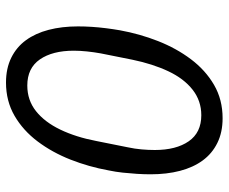

<svg xmlns="http://www.w3.org/2000/svg" viewBox="-81 -669 762 640"><g transform="rotate(90 300.0 -349.0)"><path d="M255 12Q208 12 172.5 -5.5Q137 -23 114 -54.5Q91 -86 79.5 -130Q68 -174 68 -228Q68 -251 69.5 -274Q71 -297 74 -321Q77 -345 81 -368Q93 -434 117 -495Q141 -556 177.5 -604.5Q214 -653 263 -681.5Q312 -710 374 -710Q421 -710 456.5 -692.5Q492 -675 515 -643.5Q538 -612 549.5 -568Q561 -524 561 -470Q561 -448 559.5 -424.5Q558 -401 555.5 -377.5Q553 -354 548 -330Q536 -264 512 -203Q488 -142 451.5 -93.5Q415 -45 366 -16.5Q317 12 255 12ZM265 -59Q314 -59 350.5 -88Q387 -117 412 -169Q437 -221 450 -289L471 -394Q476 -417 478 -440Q480 -463 480 -484Q480 -555 451 -597Q422 -639 364 -639Q316 -639 279 -610Q242 -581 217.5 -529Q193 -477 179 -409L158 -304Q154 -282 151.5 -258.5Q149 -235 149 -214Q149 -143 178 -101Q207 -59 265 -59Z"/></g></svg>

Font: IBM Plex Sans
Style: Italic
Weight: 400
Italic angle: -11.31°
Designer: Mike Abbink, Paul van der Laan, Pieter van Rosmalen
Foundry: Bold Monday
Version: Version 3.201